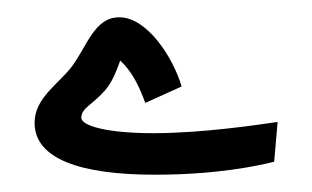

<svg xmlns="http://www.w3.org/2000/svg" viewBox="-20 -195 361 222"><path d="M159 7C230 7 277 -3 297 -8L301 -54C280 -51 215 -41 157 -41C106 -41 74 -49 74 -59C74 -70 87 -74 101 -90C110 -100 115 -114 119 -125C133 -112 141 -95 148 -76L190 -95C180 -129 150 -175 118 -175C89 -175 81 -142 63 -118C48 -98 20 -82 20 -53C20 -12 71 7 159 7Z"/></svg>

Font: Noto Sans Arabic ExtCond Med
Style: Regular
Weight: 500
Width: 2
Designer: Monotype Design Team, Nadine Chahine, Nizar Qandah and Khaled Hosny
Foundry: Monotype Imaging Inc.
Version: Version 2.012